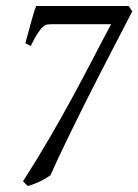

<svg xmlns="http://www.w3.org/2000/svg" viewBox="-20 -608 463 643"><path d="M422.9 -569.8Q395.5 -517.1 367.7 -463.4Q339.8 -409.7 313 -357.4Q286.1 -305.2 261.5 -255.9Q236.8 -206.5 215.6 -162.8Q194.3 -119.1 177.2 -83Q160.2 -46.9 148.9 -21Q116.7 2.4 73.2 15.1L57.1 -1Q105 -75.7 144.8 -144Q184.6 -212.4 219.7 -276.9Q254.9 -341.3 286.9 -403.1Q318.8 -464.8 352.1 -526.9H151.9Q145.5 -526.9 138.9 -526.1Q132.3 -525.4 124.5 -518.8Q116.7 -512.2 106.7 -497.3Q96.7 -482.4 83 -454.1L64.9 -462.9Q67.9 -474.1 72.5 -491Q77.1 -507.8 82 -525.9Q86.9 -543.9 91.8 -560.5Q96.7 -577.1 101.1 -587.9H411.1Z"/></svg>

Font: Gentium Plus Afr
Style: Italic
Weight: 400
Italic angle: -8°
Designer: J. Victor Gaultney, Annie Olsen, Iska Routamaa, Becca Hirsbrunner
Foundry: SIL International
Version: Version 5.000